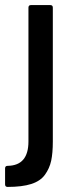

<svg xmlns="http://www.w3.org/2000/svg" viewBox="-65 -529 272 756"><path d="M-35 207Q-45 207 -45 197V134Q-45 124 -35 124Q47 123 47 28V-499Q47 -509 57 -509H133Q143 -509 143 -499V28Q143 74 136.5 104Q130 134 112 159Q94 184 58 195.5Q22 207 -35 207Z"/></svg>

Font: Barlow Condensed Medium
Style: Regular
Weight: 500
Width: 3
Designer: Jeremy Tribby
Foundry: Tribby Type
Version: Version 1.422;hotconv 1.0.109;makeotfexe 2.5.65596